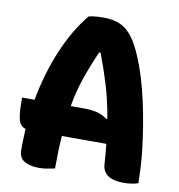

<svg xmlns="http://www.w3.org/2000/svg" viewBox="-81 -784 811 868"><g transform="rotate(10 325.0 -350.0)"><path d="M227 0Q209 4 190.5 7Q172 10 155 10Q113 10 87.5 -5Q62 -20 62 -57Q62 -105 65 -153Q40 -160 32.5 -188.5Q25 -217 25 -265V-290H82Q105 -414 149.5 -520Q194 -626 257 -703Q282 -710 325 -710Q369 -710 400.5 -696.5Q432 -683 457.5 -650Q483 -617 507 -558Q540 -479 564 -371Q588 -263 601 -148Q605 -112 607 -75Q609 -38 610 0Q596 5 579 7.5Q562 10 544 10Q495 10 470.5 -7.5Q446 -25 444 -58Q441 -107 436 -150H232Q227 -84 227 0ZM314 -290Q380 -290 416 -261L421 -263Q406 -349 385.5 -416Q365 -483 339 -551H332Q302 -482 281 -421Q260 -360 248 -290Z"/></g></svg>

Font: Recursive Sn Csl St XBd
Style: Regular
Weight: 800
Version: Version 1.085;hotconv 1.1.0;makeotfexe 2.6.0; ttfautohint (v